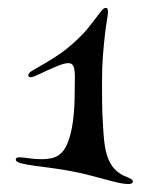

<svg xmlns="http://www.w3.org/2000/svg" viewBox="-20 -897 377 487"><path d="M248 -877Q252 -877 252.9 -873.8Q253.9 -870.6 253.9 -866.2Q253.9 -861.3 251.5 -847.2Q249 -833 246.3 -810.5Q243.7 -788.1 241.2 -757.8Q238.8 -727.5 238.8 -689.9Q238.8 -664.1 239 -636.2Q239.3 -608.4 241.2 -581.1Q242.2 -559.6 244.1 -540.5Q246.1 -521.5 250.7 -505.4Q255.4 -489.3 263.9 -476.6Q272.5 -463.9 287.1 -455.1Q292 -452.1 297.4 -450Q302.7 -447.8 307.1 -445.8Q311.5 -443.8 314.2 -441.9Q316.9 -439.9 316.9 -437Q316.9 -433.1 313.7 -431.6Q310.5 -430.2 305.2 -430.2Q295.4 -430.2 282 -433.1Q268.6 -436 251.7 -440.7Q234.9 -445.3 215.3 -450.4Q195.8 -455.6 174.8 -460Q144.5 -466.3 116.7 -470Q88.9 -473.6 67.4 -476.6Q45.9 -479.5 33 -482.9Q20 -486.3 20 -492.2Q20 -498 28.8 -498Q37.1 -498 53 -495.6Q68.8 -493.2 86.9 -493.2Q97.7 -493.2 109.1 -495.4Q120.6 -497.6 127.9 -502.9Q143.6 -513.2 152.1 -535.6Q160.6 -558.1 164.6 -586.4Q168.5 -614.7 169.2 -645Q169.9 -675.3 169.9 -701.2Q169.9 -719.7 166.5 -728.3Q163.1 -736.8 153.8 -736.8Q144 -736.8 129.9 -731.2Q115.7 -725.6 101.3 -719Q86.9 -712.4 75 -706.8Q63 -701.2 58.1 -701.2Q55.7 -701.2 53.7 -702.1Q51.8 -703.1 51.8 -706.1Q51.8 -711.9 61.8 -717.8Q71.8 -723.6 88.4 -733.2Q105 -742.7 127 -757.1Q148.9 -771.5 172.9 -793.9Q191.9 -811.5 204.1 -826.7Q216.3 -841.8 224.6 -853Q232.9 -864.3 238.3 -870.6Q243.7 -877 248 -877Z"/></svg>

Font: Henny Penny
Style: Regular
Weight: 400
Version: Version 1.001